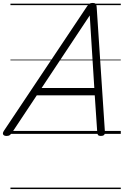

<svg xmlns="http://www.w3.org/2000/svg" viewBox="-71 -910 841 1305"><path d="M-27 14Q-43 14 -49 5Q-55 -4 -45 -20L522 -869Q530 -880 537.5 -885Q545 -890 560 -890Q573 -890 579 -884.5Q585 -879 586 -863L642 -14Q643 0 636.5 7Q630 14 615 14Q601 14 596 8.5Q591 3 590 -10L573 -262H179L11 -9Q1 5 -6 9.5Q-13 14 -27 14ZM212 -312H570L539 -805ZM0 365H750V375H0ZM0 -20H750V0H0ZM0 -505H750V-500H0ZM0 -885H750V-875H0Z"/></svg>

Font: Playwrite DK Loopet Guides
Style: Regular
Weight: 400
Designer: Veronika Burian, José Scaglione
Foundry: TypeTogether
Version: Version 1.003